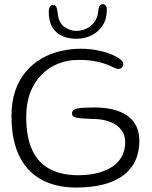

<svg xmlns="http://www.w3.org/2000/svg" viewBox="-20 -846 716 904"><path d="M340 37Q265 37 207.8 14.8Q150.5 -7.5 111.8 -50.2Q73 -93 53.5 -155.5Q34 -218 34 -298.5Q34 -367.5 52.2 -419.8Q70.5 -472 102.5 -509.5Q134.5 -547 176.2 -570.8Q218 -594.5 265.5 -605.5Q313 -616.5 361.5 -616.5Q399.5 -616.5 435.2 -609.8Q471 -603 499.2 -592Q527.5 -581 544 -568.5Q560.5 -556 560.5 -544Q560.5 -534.5 553.8 -528Q547 -521.5 537 -521.5Q529 -521.5 516 -528Q503 -534.5 482 -542.8Q461 -551 428.8 -557.5Q396.5 -564 349 -564Q298 -564 253.8 -546.2Q209.5 -528.5 175.5 -494.2Q141.5 -460 122.5 -410.2Q103.5 -360.5 103.5 -296Q103.5 -198 132.8 -137.2Q162 -76.5 217 -48.8Q272 -21 348.5 -21Q395 -21 435.2 -30.5Q475.5 -40 505.8 -59.2Q536 -78.5 552.8 -108Q569.5 -137.5 569.5 -177Q569.5 -209 552 -233.2Q534.5 -257.5 500.2 -271.5Q466 -285.5 416 -286Q369 -287 344 -291.2Q319 -295.5 319 -311.5Q319 -324 330 -330Q341 -336 364 -338Q387 -340 424 -340Q473 -340 512.2 -330.5Q551.5 -321 579 -301.8Q606.5 -282.5 621.2 -253Q636 -223.5 636 -184Q636 -125.5 614.2 -83.5Q592.5 -41.5 552.8 -14.8Q513 12 459 24.5Q405 37 340 37ZM339.5 -663.5Q302.5 -663.5 273 -676.5Q243.5 -689.5 226.5 -717.5Q209.5 -745.5 209.5 -789.5Q209.5 -806.5 215.5 -814.5Q221.5 -822.5 230.5 -822.5Q240.5 -822.5 245 -813.8Q249.5 -805 251.5 -784Q256 -739 282.8 -719.8Q309.5 -700.5 339 -700.5Q363 -700.5 385.8 -710.8Q408.5 -721 424.2 -741.8Q440 -762.5 442.5 -793.5Q444 -812 450 -819.2Q456 -826.5 464.5 -826.5Q472 -826.5 477.5 -820Q483 -813.5 483 -800.5Q483 -757 463.2 -726.2Q443.5 -695.5 410.8 -679.5Q378 -663.5 339.5 -663.5Z"/></svg>

Font: Gluten Thin ExtraLight
Style: Regular
Weight: 250
Version: Version 1.300